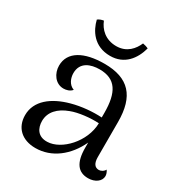

<svg xmlns="http://www.w3.org/2000/svg" viewBox="-169 -821 888 949"><g transform="rotate(30 275.0 -346.5)"><path d="M262 -568C343 -568 387 -626 405 -693C395 -698 384 -701 373 -703C357 -666 325 -625 264 -625C202 -625 165 -663 149 -704C137 -702 127 -699 116 -691C129 -636 169 -568 262 -568ZM529 -73C522 -59 506 -52 496 -52C473 -52 460 -69 460 -105V-305C460 -452 397 -521 259 -521C143 -521 68 -480 68 -401C68 -356 97 -313 143 -313C159 -313 179 -318 191 -333C160 -344 148 -377 148 -404C148 -467 202 -485 252 -485C344 -485 379 -426 379 -310V-284C328 -287 266 -282 211 -267C115 -241 45 -187 45 -105C45 -35 92 11 170 11C262 11 340 -50 383 -143V-114C383 -28 413 10 470 10C509 10 540 -12 540 -42C540 -50 537 -62 529 -73ZM206 -45C152 -43 132 -81 132 -122C132 -173 168 -211 226 -232C267 -248 334 -255 381 -252C379 -145 285 -47 206 -45Z"/></g></svg>

Font: Arima Koshi
Style: Regular
Weight: 400
Designer: Joana Correia and Natanael Gama
Foundry: NDISCOVER
Version: Version 1.019;PS 001.019;hotconv 1.0.88;makeotf.lib2.5.64775